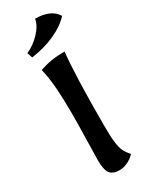

<svg xmlns="http://www.w3.org/2000/svg" viewBox="-196 -770 639 819"><g transform="rotate(-30 123.5 -361.0)"><path d="M71 -73Q71 -104 73 -172Q75 -248 75 -297Q75 -458 56 -527Q87 -538 115.5 -542.5Q144 -547 180 -547Q168 -441 168 -192Q168 -137 171.5 -108Q175 -79 182.5 -62Q190 -45 207 -27Q189 -8 168.5 0.5Q148 9 131 9Q98 9 84.5 -9Q71 -27 71 -73ZM39 -620Q77 -637 106.5 -668.5Q136 -700 141 -731Q218 -731 247 -684Q216 -650 164 -626.5Q112 -603 48 -594Z"/></g></svg>

Font: Mirza Medium
Style: Regular
Weight: 500
Designer: Arabic design by Kourosh Beigpour, Latin design by Eduardo Tunni, engineering by Lasse Fister
Version: Version 1.0010g